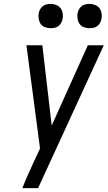

<svg xmlns="http://www.w3.org/2000/svg" viewBox="-20 -968 554 988"><path d="M95 0Q108 -33 122.5 -65.5Q137 -98 152 -131L186 -204L116 -735H198L246 -322L432 -735H514L176 0ZM440 -823Q426 -823 412 -828Q398 -833 390 -844Q382 -855 379.5 -870Q377 -885 379 -900Q381 -910 386.5 -920Q392 -930 400.5 -936.5Q409 -943 419.5 -945.5Q430 -948 441 -948Q455 -948 469 -942.5Q483 -937 491.5 -926Q500 -915 502.5 -900Q505 -885 502 -870Q500 -860 494.5 -850Q489 -840 480.5 -833.5Q472 -827 461.5 -825Q451 -823 440 -823ZM240 -823Q226 -823 212 -828Q198 -833 190 -844Q182 -855 179.5 -870Q177 -885 179 -900Q181 -910 186.5 -920Q192 -930 200.5 -936.5Q209 -943 219.5 -945.5Q230 -948 241 -948Q255 -948 269 -942.5Q283 -937 291.5 -926Q300 -915 302.5 -900Q305 -885 302 -870Q300 -860 294.5 -850Q289 -840 280.5 -833.5Q272 -827 261.5 -825Q251 -823 240 -823Z"/></svg>

Font: Iosevka Term Oblique
Style: Regular
Weight: 400
Italic angle: -9°
Monospace: yes
Designer: Belleve Invis
Foundry: Belleve Invis
Version: Version 31.4.0